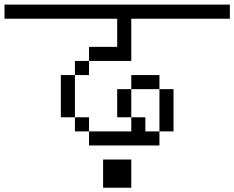

<svg xmlns="http://www.w3.org/2000/svg" viewBox="-20 -708 1040 852"><path d="M1000 -625V-687.5H0V-625H500Q500 -625 500 -500H375V-437.5H312.5V-375H250V-187.5H312.5V-125H375V-62.5H687.5V-125H625V-187.5H562.5V-125H375V-187.5H312.5V-375H375V-437.5H562.5V-625ZM437.5 0Q437.5 0 437.5 125H562.5Q562.5 125 562.5 0ZM687.5 -125H750V-312.5H687.5ZM562.5 -187.5Q562.5 -187.5 562.5 -312.5H500Q500 -312.5 500 -187.5ZM562.5 -312.5H687.5V-375H562.5Z"/></svg>

Font: UnifontExMono
Style: Regular
Weight: 500
Version: Version 15.0.06